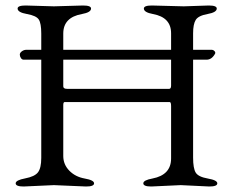

<svg xmlns="http://www.w3.org/2000/svg" viewBox="-20 -673 850 698"><path d="M648 -650 739 -653Q768 -653 768 -642Q768 -628 734.5 -622Q701 -616 691.5 -600.5Q682 -585 682 -552V-492H749Q755 -492 759.5 -487.5Q764 -483 762 -478Q750 -456 731 -456H682V-100Q682 -61 691.5 -45.5Q701 -30 735.5 -24Q770 -18 770 -6.5Q770 5 741 5L637 0L530 5Q501 5 501 -6.5Q501 -18 534 -24Q602 -37 602 -97V-287Q602 -302 597 -302H215Q210 -302 210 -291V-106Q210 -75 232 -52.5Q254 -30 288 -24Q322 -18 322 -6.5Q322 5 293 5L176 0L66 5Q37 5 37 -6.5Q37 -18 71.5 -24.5Q106 -31 118 -46.5Q130 -62 130 -99V-456H66Q60 -456 56 -462Q52 -468 52 -474.5Q52 -481 59.5 -486.5Q67 -492 76 -492H130V-551Q130 -588 121 -602Q112 -616 78 -622Q44 -628 44 -642Q44 -653 73 -653L176 -650Q176 -650 282 -653Q311 -653 311 -642Q311 -628 278 -622Q210 -610 210 -551V-492H602V-552Q602 -610 536 -622Q503 -628 503 -642Q503 -653 532 -653Q532 -653 648 -650ZM602 -362V-456H210V-359Q210 -350 224 -350H595Q602 -350 602 -362Z"/></svg>

Font: EB Garamond
Style: Regular
Weight: 400
Version: Version 0.012